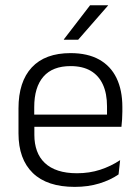

<svg xmlns="http://www.w3.org/2000/svg" viewBox="-20 -702 532 732"><path d="M265 10.5Q159.5 10.5 105 -42.5Q50.5 -95.5 50.5 -193.5V-288.5Q50.5 -390.5 101.2 -445Q152 -499.5 249 -499.5Q314 -499.5 358 -475Q402 -450.5 424.2 -404.5Q446.5 -358.5 446.5 -294V-276.5Q446.5 -262 445.5 -247.5Q444.5 -233 443 -218.5H387Q388 -240.5 388 -260.2Q388 -280 388 -296.5Q388 -345.5 372.2 -379.8Q356.5 -414 325.8 -432Q295 -450 249 -450Q180.5 -450 145.5 -409.8Q110.5 -369.5 110.5 -293.5V-246L111 -238V-187.5Q111 -154 120.8 -127Q130.5 -100 150.8 -80.8Q171 -61.5 201.8 -51.5Q232.5 -41.5 273.5 -41.5Q321 -41.5 361.8 -54.8Q402.5 -68 438 -91.5L432 -37Q401 -15.5 358.5 -2.5Q316 10.5 265 10.5ZM82 -218.5V-265H429.5V-218.5ZM323.5 -682H392V-681L278 -550.5H223.5V-552Z"/></svg>

Font: Anek Gujarati Light
Style: Regular
Weight: 300
Designer: Mrunmayee Ghaisas (Gujarati), Yesha Goshar (Latin)
Foundry: Ek Type
Version: Version 1.003